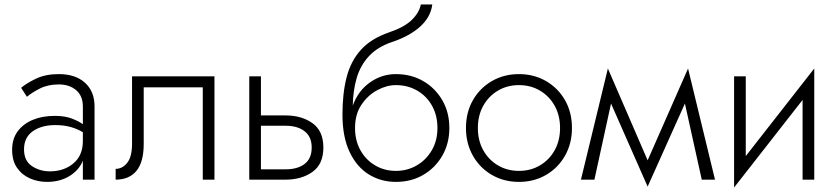

<svg xmlns="http://www.w3.org/2000/svg" viewBox="-20 -800 3726 855"><path d="M100 -369 74 -409Q99 -430 141 -450Q183 -470 242 -470Q316 -470 358.5 -431.5Q401 -393 401 -326V0H349V-84Q331 -41 288.5 -15.5Q246 10 190 10Q149 10 113.5 -5.5Q78 -21 56 -52.5Q34 -84 34 -133Q34 -182 59 -215.5Q84 -249 126.5 -266.5Q169 -284 224 -284Q269 -284 300 -272Q331 -260 349 -247V-326Q349 -373 319 -398.5Q289 -424 242 -424Q193 -424 157 -405.5Q121 -387 100 -369ZM87 -135Q87 -84 122 -60.5Q157 -37 202 -37Q265 -37 307 -72.5Q349 -108 349 -172V-211Q325 -226 294.5 -234.5Q264 -243 226 -243Q165 -243 126 -215.5Q87 -188 87 -135Z M935 -460V0H883V-411H620V-160Q620 -78 587.5 -39Q555 0 495 0V-48Q525 -48 546.5 -75Q568 -102 568 -160V-460Z M1090 -460H1142V-286H1252Q1323 -286 1371.5 -251.5Q1420 -217 1420 -143Q1420 -69 1371.5 -34.5Q1323 0 1252 0H1090ZM1252 -240H1142V-46H1252Q1305 -46 1336.5 -70Q1368 -94 1368 -143Q1368 -191 1336.5 -215.5Q1305 -240 1252 -240Z M1505 -290Q1505 -384 1523.5 -456Q1542 -528 1587 -578Q1632 -628 1713 -656Q1781 -679 1814 -711.5Q1847 -744 1854 -780H1905Q1898 -724 1851 -681.5Q1804 -639 1726 -613Q1661 -591 1623 -550Q1585 -509 1568.5 -453Q1552 -397 1551 -330Q1575 -396 1627.5 -433Q1680 -470 1743 -470Q1811 -470 1864.5 -439Q1918 -408 1949.5 -354Q1981 -300 1981 -230Q1981 -161 1949.5 -106.5Q1918 -52 1864.5 -21Q1811 10 1743 10Q1676 10 1622 -23.5Q1568 -57 1536.5 -124Q1505 -191 1505 -290ZM1561 -230Q1561 -174 1585 -131Q1609 -88 1650.5 -63.5Q1692 -39 1743 -39Q1794 -39 1836 -63.5Q1878 -88 1903 -131Q1928 -174 1928 -230Q1928 -286 1904 -329Q1880 -372 1838 -396.5Q1796 -421 1743 -421Q1702 -421 1660 -398.5Q1618 -376 1589.5 -333.5Q1561 -291 1561 -230Z M2055 -230Q2055 -300 2086 -354Q2117 -408 2170.5 -439Q2224 -470 2291 -470Q2358 -470 2411.5 -439Q2465 -408 2496 -354Q2527 -300 2527 -230Q2527 -161 2496 -106.5Q2465 -52 2411.5 -21Q2358 10 2291 10Q2224 10 2170.5 -21Q2117 -52 2086 -106.5Q2055 -161 2055 -230ZM2108 -230Q2108 -174 2132 -131Q2156 -88 2197.5 -63.5Q2239 -39 2291 -39Q2343 -39 2384.5 -63.5Q2426 -88 2450 -131Q2474 -174 2474 -230Q2474 -286 2450 -329Q2426 -372 2384.5 -396.5Q2343 -421 2291 -421Q2239 -421 2197.5 -396.5Q2156 -372 2132 -329Q2108 -286 2108 -230Z M2567 0 2687 -495 2864 -86 3044 -495 3164 0H3105L3030 -339L2864 31L2701 -339L2627 0Z M3301 -460V-105L3606 -495V0H3554V-355L3249 35V-460Z"/></svg>

Font: Jost* Light
Style: Regular
Weight: 300
Version: Version 3.7